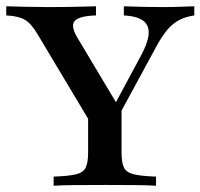

<svg xmlns="http://www.w3.org/2000/svg" viewBox="-32 -591 638 611"><path d="M279.8 -160.5 87.9 -481.5Q67.7 -516.1 46.8 -528.2Q25.8 -540.3 -12.1 -541.9V-571Q19.4 -570.2 52.4 -569.4Q85.5 -568.5 120.2 -568.5Q171 -568.5 208.9 -569.4Q246.8 -570.2 273.4 -571V-541.9Q221 -540.3 206.5 -525Q191.9 -509.7 212.9 -473.4L346.8 -249.2L320.2 -234.7L416.9 -414.5Q450.8 -477.4 437.5 -508.1Q424.2 -538.7 362.1 -541.9V-571Q384.7 -570.2 416.5 -569.4Q448.4 -568.5 490.3 -568.5Q516.1 -568.5 538.3 -569.4Q560.5 -570.2 586.3 -571V-541.9Q558.9 -537.9 538.7 -527.4Q518.5 -516.9 502 -498Q485.5 -479 468.5 -448.4L312.1 -160.5ZM138.7 0V-29Q186.3 -30.6 209.7 -36.3Q233.1 -41.9 240.7 -57.7Q248.4 -73.4 248.4 -105.6V-250.8L309.7 -195.2L354.8 -266.1V-105.6Q354.8 -73.4 362.5 -57.7Q370.2 -41.9 394 -36.3Q417.7 -30.6 464.5 -29V0Q438.7 -1.6 395.6 -2Q352.4 -2.4 303.2 -2.4Q250.8 -2.4 207.7 -2Q164.5 -1.6 138.7 0Z"/></svg>

Font: Playfair 5pt SemiExpanded Light SemiBold
Style: Regular
Weight: 600
Version: Version 2.001;gftools[0.9.30]